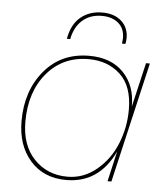

<svg xmlns="http://www.w3.org/2000/svg" viewBox="-51 -739 684 794"><g transform="rotate(5 291.0 -341.5)"><path d="M205 -572Q216 -633 252.5 -663Q289 -693 342 -693Q392 -693 421.5 -666.5Q451 -640 451 -597Q451 -585 448 -572H434Q436 -588 436 -595Q436 -635 410 -657Q384 -679 341 -679Q293 -679 261 -651Q229 -623 219 -572ZM253 10Q159 10 103.5 -53Q48 -116 48 -217Q48 -343 118 -426.5Q188 -510 304 -510Q395 -510 446.5 -456.5Q498 -403 497 -316L540 -500H556L440 0H424L453 -126Q389 10 253 10ZM257 -4Q324 -4 378 -49Q432 -94 459 -161.5Q486 -229 486 -302Q486 -400 434 -448Q382 -496 303 -496Q196 -496 130 -418Q64 -340 64 -216Q64 -118 118.5 -61Q173 -4 257 -4Z"/></g></svg>

Font: Elaine Sans Thin
Style: Italic
Weight: 250
Italic angle: -13°
Designer: Wei Huang
Foundry: Wei Huang
Version: Version 2.001;December 24, 2019;FontCreator 12.0.0.2547 64-b